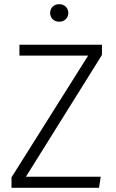

<svg xmlns="http://www.w3.org/2000/svg" viewBox="-20 -899 556 919"><path d="M263 -879C237 -879 220 -860 220 -837C220 -814 237 -795 263 -795C290 -795 307 -814 307 -837C307 -860 290 -879 263 -879ZM468 -685H73V-633H402L35 -50V0H454L462 -53H104L468 -636Z"/></svg>

Font: FiraGO Light
Style: Regular
Weight: 300
Designer: bBox Type
Foundry: bBox Type GmbH
Version: Version 1.001;PS 001.001;hotconv 1.0.88;makeotf.lib2.5.64775